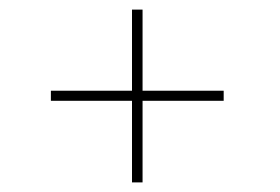

<svg xmlns="http://www.w3.org/2000/svg" viewBox="-20 -431 583 400"><path d="M277 -51V-221H446V-242H277V-411H255V-242H86V-221H255V-51Z"/></svg>

Font: Josefin Slab ExtraLight
Style: Regular
Weight: 250
Designer: Santiago Orozco
Foundry: Typemade
Version: Version 2.000